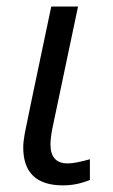

<svg xmlns="http://www.w3.org/2000/svg" viewBox="-20 -555 345 585"><path d="M50.8 -106Q50.8 -122.1 55.4 -148.2Q60.1 -174.3 136.2 -535.2H217.8L142.1 -175.8Q133.8 -138.7 133.8 -115.2Q133.8 -57.1 186 -57.1Q209.5 -57.1 253.9 -69.8V-6.8Q214.4 9.8 171.9 9.8Q50.8 9.8 50.8 -106Z"/></svg>

Font: OpenSans-Italic
Style: Italic
Weight: 400
Italic angle: -12°
Foundry: Ascender Corporation
Version: Version 1.10